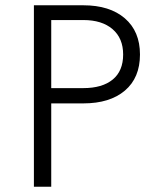

<svg xmlns="http://www.w3.org/2000/svg" viewBox="-20 -710 604 730"><path d="M108.9 0V-689.9H296.9Q397 -689.9 454.6 -640.4Q512.2 -590.8 512.2 -502.9Q512.2 -414.1 454.8 -365.5Q397.5 -316.9 296.9 -316.9H174.8V0ZM174.8 -375H296.9Q368.7 -375 408.4 -407.5Q448.2 -439.9 448.2 -502.9Q448.2 -564.5 408 -599.1Q367.7 -633.8 296.9 -633.8H174.8Z"/></svg>

Font: HK Grotesk Light
Style: Regular
Weight: 300
Designer: Alfredo Marco Pradil and Stefan Peev
Foundry: Hanken Design Co.
Version: Version 1.045;PS 001.045;hotconv 1.0.88;makeotf.lib2.5.64775